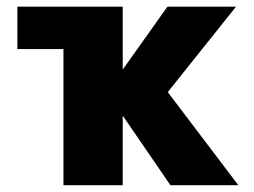

<svg xmlns="http://www.w3.org/2000/svg" viewBox="-20 -544 749 566"><path d="M167 -399.4H31.2V-524.4H341.8V-338.9L473.6 -524.4H675.8L474.6 -272.5L682.6 2H482.4L341.8 -203.1V2H167Z"/></svg>

Font: Gen Shin Gothic Heavy
Style: Bold
Weight: 900
Designer: [Source Han Sans]
Ryoko NISHIZUKA  (kana & ideographs); Paul D. Hunt (Latin, Greek & Cyrillic); Wenlong ZHANG  (bopomofo
Version: Version 1.002.20150607